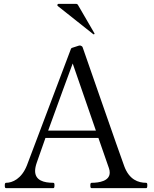

<svg xmlns="http://www.w3.org/2000/svg" viewBox="-20 -981 802 1001"><path d="M466 -803C467 -802 468 -802 469 -802C471 -802 473 -804 473 -805C473 -806 473 -806 472 -808L386 -956C384 -959 381 -961 377 -961H286C282 -961 279 -958 279 -954C279 -952 279 -952 282 -949ZM742 -28C701 -28 654 -44 628 -114C604 -178 414 -726 411 -734C410 -738 405 -742 401 -743C397 -744 394 -744 391 -743L357 -732C353 -731 350 -728 349 -724L120 -118C92 -48 44 -28 12 -28C6 -28 5 -23 5 -14C5 -5 6 0 12 0H258C263 0 264 -7 264 -14C264 -21 264 -28 258 -28C209 -28 163 -40 163 -90C163 -102 166 -117 172 -134C179 -155 196 -203 217 -262H493L548 -104C551 -96 552 -88 552 -81C552 -37 497 -28 458 -28C452 -28 451 -23 451 -14C451 -5 452 0 458 0H742C747 0 748 -7 748 -14C748 -21 748 -28 742 -28ZM231 -300C280 -436 343 -607 359 -650L480 -300Z"/></svg>

Font: Shippori Mincho OTF
Style: Regular
Weight: 400
Designer: FONTDASU
Foundry: FONTDASU / Google Inc. / but / Adobe
Version: Version 3.300;hotconv 1.0.109;makeotfexe 2.5.65596